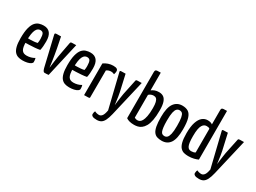

<svg xmlns="http://www.w3.org/2000/svg" viewBox="-47 -1492 3262 2442"><g transform="rotate(30 1584.0 -271.0)"><path d="M189 10Q155 10 125.5 0.5Q96 -9 74.5 -34Q53 -59 41.5 -105Q30 -151 30 -224Q30 -318 45 -375Q60 -432 85 -461Q110 -490 142 -500Q174 -510 207 -510Q270 -510 302 -470Q334 -430 334 -349Q334 -316 331.5 -281Q329 -246 322 -219Q288 -212 246 -209Q204 -206 166 -204.5Q128 -203 103.5 -203Q79 -203 79 -203L80 -269Q80 -269 99 -268.5Q118 -268 145.5 -268.5Q173 -269 201.5 -271.5Q230 -274 250 -280Q253 -294 254 -310Q255 -326 255 -340Q254 -394 242.5 -416.5Q231 -439 198 -439Q181 -439 165.5 -429.5Q150 -420 138 -396.5Q126 -373 119.5 -332Q113 -291 113 -227Q113 -180 118.5 -149Q124 -118 135.5 -101Q147 -84 164.5 -76.5Q182 -69 207 -69Q237 -69 266.5 -77Q296 -85 320 -100Q325 -88 326.5 -72.5Q328 -57 328 -45Q328 -30 309 -17Q290 -4 258.5 3Q227 10 189 10Z M516 6Q501 6 493.5 -8Q486 -22 480 -43L378 -475Q376 -488 379 -493Q382 -498 401 -499Q420 -500 465 -500L497 -340Q504 -301 511.5 -257Q519 -213 524.5 -174.5Q530 -136 533 -111.5Q536 -87 536 -87H538Q538 -87 541 -111.5Q544 -136 549 -174.5Q554 -213 561 -257Q568 -301 576 -340L603 -482Q605 -491 608.5 -494.5Q612 -498 629.5 -499Q647 -500 688 -500L573 3Q562 5 544 5.5Q526 6 516 6Z M876 10Q842 10 812.5 0.5Q783 -9 761.5 -34Q740 -59 728.5 -105Q717 -151 717 -224Q717 -318 732 -375Q747 -432 772 -461Q797 -490 829 -500Q861 -510 894 -510Q957 -510 989 -470Q1021 -430 1021 -349Q1021 -316 1018.5 -281Q1016 -246 1009 -219Q975 -212 933 -209Q891 -206 853 -204.5Q815 -203 790.5 -203Q766 -203 766 -203L767 -269Q767 -269 786 -268.5Q805 -268 832.5 -268.5Q860 -269 888.5 -271.5Q917 -274 937 -280Q940 -294 941 -310Q942 -326 942 -340Q941 -394 929.5 -416.5Q918 -439 885 -439Q868 -439 852.5 -429.5Q837 -420 825 -396.5Q813 -373 806.5 -332Q800 -291 800 -227Q800 -180 805.5 -149Q811 -118 822.5 -101Q834 -84 851.5 -76.5Q869 -69 894 -69Q924 -69 953.5 -77Q983 -85 1007 -100Q1012 -88 1013.5 -72.5Q1015 -57 1015 -45Q1015 -30 996 -17Q977 -4 945.5 3Q914 10 876 10Z M1092 0V-465Q1121 -486 1156 -498Q1191 -510 1228 -510Q1267 -510 1282.5 -499.5Q1298 -489 1298 -468Q1298 -460 1296 -446.5Q1294 -433 1289 -420Q1278 -426 1266 -429Q1254 -432 1241 -432Q1224 -432 1206.5 -426.5Q1189 -421 1175 -410L1174 -16Q1174 -8 1170.5 -5Q1167 -2 1150 -1Q1133 0 1092 0Z M1387 193Q1343 193 1324.5 182Q1306 171 1306 154Q1306 142 1309 129Q1312 116 1318 108Q1328 115 1346 119.5Q1364 124 1381 124Q1405 124 1424 101Q1443 78 1454 16L1334 -478Q1331 -489 1333.5 -493.5Q1336 -498 1353.5 -499Q1371 -500 1413 -500L1467 -261Q1473 -231 1478 -200Q1483 -169 1486 -142.5Q1489 -116 1491.5 -100Q1494 -84 1494 -84Q1494 -84 1495.5 -100Q1497 -116 1500.5 -142.5Q1504 -169 1508.5 -200.5Q1513 -232 1518 -262L1563 -476Q1565 -489 1569 -493.5Q1573 -498 1591 -499Q1609 -500 1650 -500L1527 27Q1512 90 1493.5 126.5Q1475 163 1449.5 178Q1424 193 1387 193Z M1830 10Q1790 10 1760.5 2Q1731 -6 1713 -20V-697Q1713 -716 1719.5 -724Q1726 -732 1743.5 -733.5Q1761 -735 1794 -735V-475Q1815 -491 1840.5 -500.5Q1866 -510 1901 -510Q1941 -510 1968 -491Q1995 -472 2009 -429Q2023 -386 2023 -313Q2023 -227 2011.5 -168Q2000 -109 1979.5 -74Q1959 -39 1934 -20.5Q1909 -2 1882 4Q1855 10 1830 10ZM1841 -62Q1854 -62 1870 -70Q1886 -78 1900 -102Q1914 -126 1923.5 -172.5Q1933 -219 1933 -295Q1933 -349 1925 -380Q1917 -411 1902.5 -424Q1888 -437 1864 -437Q1845 -437 1827.5 -430.5Q1810 -424 1794 -409V-75Q1801 -70 1812 -66Q1823 -62 1841 -62Z M2235 10Q2197 10 2167.5 0.5Q2138 -9 2118 -36Q2098 -63 2088 -114.5Q2078 -166 2078 -250Q2078 -387 2122 -448.5Q2166 -510 2244 -510Q2297 -510 2331.5 -488Q2366 -466 2383 -410Q2400 -354 2400 -253Q2400 -113 2358 -51.5Q2316 10 2235 10ZM2237 -59Q2259 -59 2275.5 -74.5Q2292 -90 2302 -132Q2312 -174 2312 -252Q2312 -332 2304 -372.5Q2296 -413 2281 -427Q2266 -441 2241 -441Q2219 -441 2202 -425.5Q2185 -410 2175.5 -368Q2166 -326 2166 -248Q2166 -187 2171 -149Q2176 -111 2184.5 -91.5Q2193 -72 2207 -65.5Q2221 -59 2237 -59Z M2624 10Q2591 10 2562 2.5Q2533 -5 2510 -29.5Q2487 -54 2474.5 -102.5Q2462 -151 2462 -232Q2462 -331 2482.5 -392.5Q2503 -454 2537.5 -482Q2572 -510 2615 -510Q2638 -510 2656 -505Q2674 -500 2686 -490V-698Q2686 -717 2692.5 -724.5Q2699 -732 2717 -733.5Q2735 -735 2767 -735V-20Q2743 -8 2706.5 1Q2670 10 2624 10ZM2627 -63Q2644 -63 2659 -66.5Q2674 -70 2686 -78V-426Q2677 -434 2666.5 -436.5Q2656 -439 2640 -439Q2624 -439 2608 -431Q2592 -423 2579 -401.5Q2566 -380 2559 -341.5Q2552 -303 2552 -241Q2552 -184 2557 -149Q2562 -114 2572 -95.5Q2582 -77 2595.5 -70Q2609 -63 2627 -63Z M2889 193Q2845 193 2826.5 182Q2808 171 2808 154Q2808 142 2811 129Q2814 116 2820 108Q2830 115 2848 119.5Q2866 124 2883 124Q2907 124 2926 101Q2945 78 2956 16L2836 -478Q2833 -489 2835.5 -493.5Q2838 -498 2855.5 -499Q2873 -500 2915 -500L2969 -261Q2975 -231 2980 -200Q2985 -169 2988 -142.5Q2991 -116 2993.5 -100Q2996 -84 2996 -84Q2996 -84 2997.5 -100Q2999 -116 3002.5 -142.5Q3006 -169 3010.5 -200.5Q3015 -232 3020 -262L3065 -476Q3067 -489 3071 -493.5Q3075 -498 3093 -499Q3111 -500 3152 -500L3029 27Q3014 90 2995.5 126.5Q2977 163 2951.5 178Q2926 193 2889 193Z"/></g></svg>

Font: Yanone Kaffeesatz ExtraLight
Style: Regular
Weight: 400
Version: Version 2.003